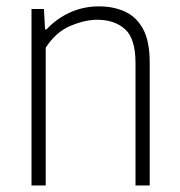

<svg xmlns="http://www.w3.org/2000/svg" viewBox="-20 -568 550 588"><path d="M76.5 0V-540.5H114.5L118 -478H122.5Q153.5 -511.5 194.8 -530Q236 -548.5 283 -548.5Q328 -548.5 363.2 -532.2Q398.5 -516 418.5 -478.5Q438.5 -441 438.5 -376.5V0H395V-375Q395 -449.5 363 -478.5Q331 -507.5 277.5 -507.5Q240.5 -507.5 195.8 -488.8Q151 -470 120 -422V0Z"/></svg>

Font: Encode Sans Semi Condensed ExtraLight
Style: Regular
Weight: 200
Width: 4
Designer: Multiple Designers
Foundry: Impallari Type
Version: Version 3.000; ttfautohint (v1.8.3) -l 8 -r 50 -G 200 -x 14 